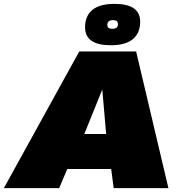

<svg xmlns="http://www.w3.org/2000/svg" viewBox="-62 -973 937 993"><path d="M-42 0 348 -707H642L809 0H526L513 -99H286L244 0ZM374 -280H487L467 -510ZM511 -739Q378 -739 378 -832Q378 -891 416 -922Q454 -953 530 -953Q663 -953 663 -861Q663 -802 625 -770.5Q587 -739 511 -739ZM519 -824Q548 -824 548 -848Q548 -869 523 -869Q493 -869 493 -844Q493 -824 519 -824Z"/></svg>

Font: Georama Expanded Black
Style: Italic
Weight: 900
Width: 7
Italic angle: -9°
Designer: Jean-Baptiste Levee
Foundry: Production Type
Version: Version 1.000